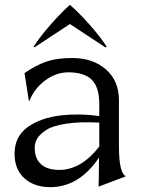

<svg xmlns="http://www.w3.org/2000/svg" viewBox="-20 -759 587 791"><path d="M386 10Q387 0 388 -110Q306 12 187 12Q121 12 80.5 -24.5Q40 -61 40 -126Q40 -196 93.5 -235Q147 -274 234 -284Q309 -292 389 -281V-331Q389 -400 358 -430.5Q327 -461 261 -461Q211 -461 166 -427.5Q121 -394 101 -343H99L81 -458Q129 -491 172 -505.5Q215 -520 277 -520Q363 -520 416.5 -473Q470 -426 470 -346V-159Q470 -48 497 -34V-32ZM123 -150Q123 -106 149 -82.5Q175 -59 224 -59Q314 -59 389 -155V-254Q309 -258 253 -249.5Q197 -241 170.5 -223.5Q144 -206 133.5 -188.5Q123 -171 123 -150ZM118 -566Q147 -611 191.5 -661Q236 -711 268 -739Q300 -712 345.5 -661.5Q391 -611 420 -566L414 -564L268 -660L122 -564Z"/></svg>

Font: Coconat
Style: Regular
Weight: 400
Designer: Sara Lavazza
Foundry: Collletttivo
Version: Version 1.000;Glyphs 3.2 (3217)